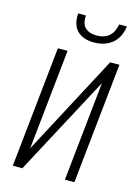

<svg xmlns="http://www.w3.org/2000/svg" viewBox="-116 -822 638 887"><g transform="rotate(15 203.5 -379.0)"><path d="M249 -647Q197.3 -647 169.4 -674.8Q141.6 -702.6 145 -757.8H182.1Q179.2 -717.8 198.7 -699.5Q218.3 -681.2 252.4 -681.2Q328.1 -681.2 341.3 -757.8H378.4Q370.6 -702.6 335.9 -674.8Q301.3 -647 249 -647ZM35.6 0 96.2 -578.1H142.6L92.3 -98.6L346.2 -577.6L390.6 -578.1L330.1 0H284.7L334.5 -475.1L81.1 0Z"/></g></svg>

Font: Oswald
Style: Extra-Light
Weight: 200
Designer: Vernon Adams
Foundry: Vernon Adams
Version: 3.0; ttfautohint (v0.94.23-7a4d-dirty) -l 8 -r 50 -G 200 -x 